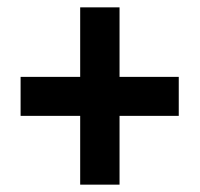

<svg xmlns="http://www.w3.org/2000/svg" viewBox="-20 -615 543 522"><path d="M305 -406H466V-300H305V-113H198V-300H36V-406H198V-595H305Z"/></svg>

Font: Noto Sans Condensed
Style: Bold
Weight: 700
Width: 3
Designer: Monotype Design Team
Foundry: Monotype Imaging Inc.
Version: Version 2.013; ttfautohint (v1.8.4.7-5d5b)